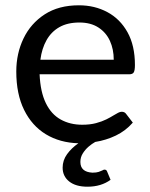

<svg xmlns="http://www.w3.org/2000/svg" viewBox="-20 -534 568 725"><path d="M310.5 171Q266 171 241.2 151.2Q216.5 131.5 216.5 99Q216.5 71.5 233.2 48.2Q250 25 276 7Q206 5 153.2 -27Q100.5 -59 71 -119Q41.5 -179 41.5 -264Q41.5 -332 68.8 -388.8Q96 -445.5 148.8 -479.8Q201.5 -514 278 -514Q337.5 -514 385.5 -488.2Q433.5 -462.5 461.5 -412.2Q489.5 -362 489.5 -288.5Q489.5 -268.5 485.2 -261Q481 -253.5 468 -253.5H129.5Q132.5 -187 153 -144.8Q173.5 -102.5 209 -82.8Q244.5 -63 290.5 -63Q320 -63 342.5 -69Q365 -75 381.5 -83.2Q398 -91.5 410 -99Q419 -104.5 426.2 -108.2Q433.5 -112 439.5 -112Q451 -112 456.5 -103.5L481.5 -71Q454.5 -40 417.5 -22.2Q380.5 -4.5 339.5 2Q327 9 314.2 20Q301.5 31 292.5 45.5Q283.5 60 283.5 77.5Q283.5 115.5 329 118Q344 118 352.8 115Q361.5 112 366.5 109.5Q371 106.5 374.5 106.5Q381.5 106.5 384 112.5L397.5 145Q361.5 171 310.5 171ZM409.5 -308.5Q409.5 -348 395 -379.8Q380.5 -411.5 351.5 -430.2Q322.5 -449 280 -449Q235 -449 204.2 -431.5Q173.5 -414 155.8 -382.5Q138 -351 132.5 -308.5Z"/></svg>

Font: Verano Sans
Style: Regular
Weight: 400
Designer: Lukasz Dziedzic with Adam Twardoch and Botio Nikoltchev
Foundry: tyPoland Lukasz Dziedzic
Version: Version 3.001;December 28, 2019;FontCreator 12.0.0.2547 64-b